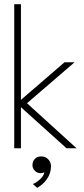

<svg xmlns="http://www.w3.org/2000/svg" viewBox="-20 -708 402 917"><path d="M288 -410.5H336L109 -215L345.5 0H297.5L80 -196V0H48V-688H80V-231ZM223.5 85.5Q223.5 119.5 204.5 146.8Q185.5 174 157.5 189L137 171Q156 162.5 172.2 147.5Q188.5 132.5 192 115Q183.5 119 173.5 119Q157.5 119 146.2 107.2Q135 95.5 135 81.5Q135 62 146.8 50.5Q158.5 39 177.5 39Q196.5 39 210 52.5Q223.5 66 223.5 85.5Z"/></svg>

Font: League Spartan ExtraLight
Style: Regular
Weight: 200
Foundry: The League of Moveable Type
Version: Version 2.002